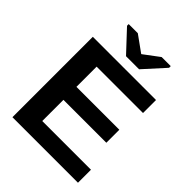

<svg xmlns="http://www.w3.org/2000/svg" viewBox="-247 -1029 1162 1162"><g transform="rotate(45 333.5 -448.0)"><path d="M66.9 0V-688H607.9V-576.7H210.9V-403.8H578.1V-292.5H210.9V-111.3H627.9V0ZM403.8 -747.1H292L166 -881.8V-896H244.1L347.2 -821.8H349.1L448.2 -896H525.9V-881.8Z"/></g></svg>

Font: Liberation Sans
Style: Bold
Weight: 700
Designer: Steve Matteson
Foundry: Ascender Corporation
Version: Version 2.1.5